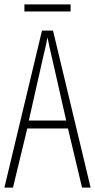

<svg xmlns="http://www.w3.org/2000/svg" viewBox="-20 -853 432 873"><path d="M353 0 289 -269H104L39 0H0L171 -714H221L392 0ZM215 -596Q209 -622 204.5 -641.5Q200 -661 196 -683Q192 -661 187.5 -641.5Q183 -622 177 -597L111 -305H281ZM301 -833V-801H91V-833Z"/></svg>

Font: Noto Sans Khmer UI ExtraCondensed ExtraLight
Style: Regular
Weight: 200
Width: 2
Designer: Danh Hong and the Monotype Design Team
Foundry: Monotype Imaging Inc.
Version: Version 2.002; ttfautohint (v1.8.4.7-5d5b)